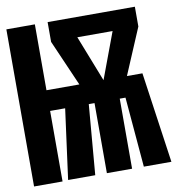

<svg xmlns="http://www.w3.org/2000/svg" viewBox="-80 -783 790 858"><g transform="rotate(-10 314.5 -354.5)"><path d="M5.6 2.1V-710.8H134.9V-411.8H284.1L192.8 -621V-710.8H588.7V-621L500 -411.8H570.3L629.2 0H504.1L476.9 -317.9H450.8V0H336.4V-317.9H310.3L283.6 0H160.5L203.1 -317.9H134.9V2.1ZM393.8 -411.8 471.8 -621H311.8Z"/></g></svg>

Font: FiraCode Nerd Font
Style: Bold
Weight: 700
Designer: Carrois Corporate, Edenspiekermann AG, Nikita Prokopov
Foundry: Carrois Corporate, Edenspiekermann AG, Nikita Prokopov
Version: Version 6.002;Nerd Fonts 2.1.0